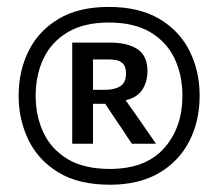

<svg xmlns="http://www.w3.org/2000/svg" viewBox="-20 -766 615 541"><path d="M290 -245.5Q201 -245.5 144 -280.5Q87 -315.5 59.8 -372.5Q32.5 -429.5 32.5 -496Q32.5 -566 60.8 -622.8Q89 -679.5 145.5 -713Q202 -746.5 286.5 -746.5Q372 -746.5 429 -712.8Q486 -679 514.2 -622.2Q542.5 -565.5 542.5 -496.5Q542.5 -424.5 513.2 -367.8Q484 -311 427.5 -278.2Q371 -245.5 290 -245.5ZM289.5 -290Q390 -290 442 -348Q494 -406 494 -496.5Q494 -555 471.5 -601.8Q449 -648.5 403.2 -675.5Q357.5 -702.5 287 -702.5Q217 -702.5 171.2 -675.5Q125.5 -648.5 103 -601.8Q80.5 -555 80.5 -496Q80.5 -439 102.5 -392.2Q124.5 -345.5 170.5 -317.8Q216.5 -290 289.5 -290ZM183.5 -361V-646H289Q340 -646 367.8 -627.2Q395.5 -608.5 395.5 -565.5Q395.5 -536.5 381.5 -514Q367.5 -491.5 334 -483.5L362 -444Q376.5 -422.5 392.5 -400Q408 -377.5 419.5 -361H351.5Q338.5 -380 327.5 -397.5Q316 -414.5 305 -430.5L276.5 -473.5H242V-361ZM286.5 -598.5H242V-513H277Q303 -513 319 -523Q335 -533 335 -559.5Q335 -578.5 326.5 -586.8Q318 -595 306.8 -596.8Q295.5 -598.5 286.5 -598.5Z"/></svg>

Font: Heraclito SemiBold
Style: Regular
Weight: 600
Designer: Kostas Bartsokas (font) & Cristiano Sobral (main changes)
Foundry: Kostas Bartsokas (font) & Cristiano Sobral (main changes)
Version: Version 1.00;July 8, 2020;FontCreator 13.0.0.2655 64-bit